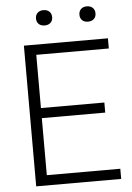

<svg xmlns="http://www.w3.org/2000/svg" viewBox="-60 -961 693 1006"><g transform="rotate(-5 286.0 -458.0)"><path d="M149.5 -53.5H536V0H89V-740H531V-686.5H149.5V-406.5H483V-353.5H149.5ZM164.5 -876Q164.5 -894.5 176 -905.5Q187.5 -916.5 207 -916.5Q226.5 -916.5 238 -905.5Q249.5 -894.5 249.5 -876Q249.5 -857.5 238 -846.8Q226.5 -836 207 -836Q187.5 -836 176 -846.8Q164.5 -857.5 164.5 -876ZM393 -876Q393 -894.5 404.2 -905.5Q415.5 -916.5 435 -916.5Q454.5 -916.5 466 -905.5Q477.5 -894.5 477.5 -876Q477.5 -857.5 466 -846.8Q454.5 -836 435 -836Q415.5 -836 404.2 -846.8Q393 -857.5 393 -876Z"/></g></svg>

Font: Encode Sans Light
Style: Regular
Weight: 300
Designer: Multiple Designers
Foundry: Impallari Type
Version: Version 2.000